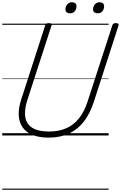

<svg xmlns="http://www.w3.org/2000/svg" viewBox="-20 -1201 1072 1702"><path d="M412 19Q325 19 267 -5.5Q209 -30 179 -74Q149 -118 146 -179.5Q143 -241 167 -316L381 -977Q384 -987 391 -991.5Q398 -996 414 -996Q428 -996 434.5 -991Q441 -986 437 -976L221 -310Q194 -225 204 -163Q214 -101 266.5 -68Q319 -35 415 -35Q502 -35 568.5 -64.5Q635 -94 682 -154Q729 -214 757 -303L976 -977Q979 -987 985.5 -991.5Q992 -996 1008 -996Q1037 -996 1031 -976L812 -299Q778 -193 722.5 -122.5Q667 -52 589.5 -16.5Q512 19 412 19ZM601 -1083Q583 -1083 571.5 -1091.5Q560 -1100 560 -1118Q560 -1142 575.5 -1161.5Q591 -1181 618 -1181Q636 -1181 647 -1172Q658 -1163 658 -1145Q658 -1121 643.5 -1102Q629 -1083 601 -1083ZM846 -1083Q828 -1083 816.5 -1091.5Q805 -1100 805 -1118Q805 -1142 820.5 -1161.5Q836 -1181 863 -1181Q880 -1181 891.5 -1172Q903 -1163 903 -1145Q903 -1121 888.5 -1102Q874 -1083 846 -1083ZM0 471H943V481H0ZM0 -20H943V0H0ZM0 -505H943V-500H0ZM0 -991H943V-981H0Z"/></svg>

Font: Playwrite IE Guides
Style: Regular
Weight: 400
Designer: Veronika Burian, José Scaglione
Foundry: TypeTogether
Version: Version 1.003